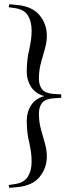

<svg xmlns="http://www.w3.org/2000/svg" viewBox="-20 -763 332 908"><path d="M269.5 -316.5V-300.5L231.5 -298Q193.5 -295 178.8 -276Q164 -257 164 -226.5Q164 -187 173.5 -152.2Q183 -117.5 192.2 -85.8Q201.5 -54 201.5 -23.5Q201.5 31 168 72.8Q134.5 114.5 65 121.5L24 125.5L21 112L51 107.5Q94 101 111.8 72.5Q129.5 44 129.5 1.5Q129.5 -41.5 118 -89.5Q106.5 -137.5 106.5 -193Q106.5 -233 126.8 -264.8Q147 -296.5 189 -308.5Q147 -321 126.8 -352.5Q106.5 -384 106.5 -424Q106.5 -479.5 118 -527.5Q129.5 -575.5 129.5 -618.5Q129.5 -661.5 111.8 -690Q94 -718.5 51 -724.5L21 -729L24 -743L65 -739Q134.5 -731.5 168 -690Q201.5 -648.5 201.5 -594Q201.5 -563.5 192.2 -531.8Q183 -500 173.5 -465.2Q164 -430.5 164 -391Q164 -360.5 178.8 -341.2Q193.5 -322 231.5 -319Z"/></svg>

Font: Newsreader Display
Style: Regular
Weight: 400
Designer: Hugues Gentile
Foundry: Production Type
Version: Version 1.001